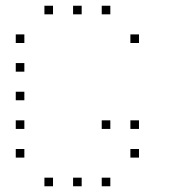

<svg xmlns="http://www.w3.org/2000/svg" viewBox="-20 -685 640 670"><path d="M136 -665Q135 -665 135 -665Q135 -665 135 -664V-636Q135 -635 135 -635Q135 -635 136 -635H164Q165 -635 165 -635Q165 -635 165 -636V-664Q165 -665 165 -665Q165 -665 164 -665ZM236 -665Q235 -665 235 -665Q235 -665 235 -664V-636Q235 -635 235 -635Q235 -635 236 -635H264Q265 -635 265 -635Q265 -635 265 -636V-664Q265 -665 265 -665Q265 -665 264 -665ZM336 -665Q335 -665 335 -665Q335 -665 335 -664V-636Q335 -635 335 -635Q335 -635 336 -635H364Q365 -635 365 -635Q365 -635 365 -636V-664Q365 -665 365 -665Q365 -665 364 -665ZM36 -565Q35 -565 35 -565Q35 -565 35 -564V-536Q35 -535 35 -535Q35 -535 36 -535H64Q65 -535 65 -535Q65 -535 65 -536V-564Q65 -565 65 -565Q65 -565 64 -565ZM436 -565Q435 -565 435 -565Q435 -565 435 -564V-536Q435 -535 435 -535Q435 -535 436 -535H464Q465 -535 465 -535Q465 -535 465 -536V-564Q465 -565 465 -565Q465 -565 464 -565ZM36 -465Q35 -465 35 -465Q35 -465 35 -464V-436Q35 -435 35 -435Q35 -435 36 -435H64Q65 -435 65 -435Q65 -435 65 -436V-464Q65 -465 65 -465Q65 -465 64 -465ZM36 -365Q35 -365 35 -365Q35 -365 35 -364V-336Q35 -335 35 -335Q35 -335 36 -335H64Q65 -335 65 -335Q65 -335 65 -336V-364Q65 -365 65 -365Q65 -365 64 -365ZM36 -265Q35 -265 35 -265Q35 -265 35 -264V-236Q35 -235 35 -235Q35 -235 36 -235H64Q65 -235 65 -235Q65 -235 65 -236V-264Q65 -265 65 -265Q65 -265 64 -265ZM336 -265Q335 -265 335 -265Q335 -265 335 -264V-236Q335 -235 335 -235Q335 -235 336 -235H364Q365 -235 365 -235Q365 -235 365 -236V-264Q365 -265 365 -265Q365 -265 364 -265ZM436 -265Q435 -265 435 -265Q435 -265 435 -264V-236Q435 -235 435 -235Q435 -235 436 -235H464Q465 -235 465 -235Q465 -235 465 -236V-264Q465 -265 465 -265Q465 -265 464 -265ZM36 -165Q35 -165 35 -165Q35 -165 35 -164V-136Q35 -135 35 -135Q35 -135 36 -135H64Q65 -135 65 -135Q65 -135 65 -136V-164Q65 -165 65 -165Q65 -165 64 -165ZM436 -165Q435 -165 435 -165Q435 -165 435 -164V-136Q435 -135 435 -135Q435 -135 436 -135H464Q465 -135 465 -135Q465 -135 465 -136V-164Q465 -165 465 -165Q465 -165 464 -165ZM136 -65Q135 -65 135 -65Q135 -65 135 -64V-36Q135 -35 135 -35Q135 -35 136 -35H164Q165 -35 165 -35Q165 -35 165 -36V-64Q165 -65 165 -65Q165 -65 164 -65ZM236 -65Q235 -65 235 -65Q235 -65 235 -64V-36Q235 -35 235 -35Q235 -35 236 -35H264Q265 -35 265 -35Q265 -35 265 -36V-64Q265 -65 265 -65Q265 -65 264 -65ZM336 -65Q335 -65 335 -65Q335 -65 335 -64V-36Q335 -35 335 -35Q335 -35 336 -35H364Q365 -35 365 -35Q365 -35 365 -36V-64Q365 -65 365 -65Q365 -65 364 -65Z"/></svg>

Font: Doto Black Thin
Style: Regular
Weight: 250
Monospace: yes
Version: Version 1.000